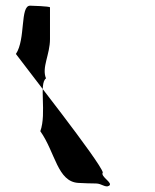

<svg xmlns="http://www.w3.org/2000/svg" viewBox="-20 -606 544 676"><path d="M36 -416C71 -468 50 -586 86 -586C90 -586 156 -584 156 -580V-468C156 -414 126 -368 142 -330C116 -312 145 -208 122 -144C175 -69 182 34 256 38C264 39 310 40 318 40C338 40 351 56 364 48C380 38 332 16 342 1C332 -37 71 -368 36 -416Z"/></svg>

Font: pokerface
Style: Regular
Weight: 400
Version: Version 1